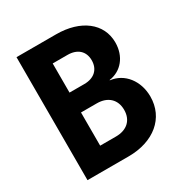

<svg xmlns="http://www.w3.org/2000/svg" viewBox="-170 -858 939 987"><g transform="rotate(-30 300.0 -365.0)"><path d="M66 0H310C460 0 561 -84 561 -211C561 -304 504 -378 422 -387V-389C494 -399 544 -459 544 -542C544 -655 447 -730 301 -730H66ZM211 -436V-609H299C357 -609 393 -577 393 -523C393 -469 357 -436 299 -436ZM211 -121V-318H305C370 -318 410 -280 410 -219C410 -158 370 -121 305 -121Z"/></g></svg>

Font: JetBrains Mono ExtraBold
Style: Regular
Weight: 800
Monospace: yes
Designer: Philipp Nurullin, Konstantin Bulenkov
Foundry: JetBrains
Version: Version 2.305